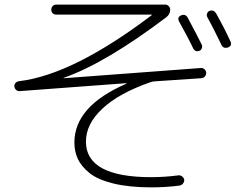

<svg xmlns="http://www.w3.org/2000/svg" viewBox="-20 -765 1040 828"><path d="M255.9 -427.7 845.7 -471.7Q854.5 -472.7 861.3 -466.8Q868.2 -460.9 869.1 -452.1Q870.1 -443.4 864.3 -436Q858.4 -428.7 848.6 -427.7L645.5 -414.1Q640.6 -414.1 627.9 -410.2Q493.2 -363.3 421.9 -296.9Q350.6 -230.5 350.6 -154.3Q350.6 -1 631.8 -1Q690.4 -1 749 -8.8Q757.8 -9.8 765.1 -4.4Q772.5 1 774.4 9.8Q775.4 18.6 769.5 25.9Q763.7 33.2 754.9 35.2Q696.3 43 631.8 43Q537.1 43 469.2 26.4Q401.4 9.8 366.2 -18.6Q331.1 -46.9 315.9 -79.1Q300.8 -111.3 300.8 -150.4Q300.8 -306.6 523.4 -403.3Q525.4 -403.3 525.4 -405.3Q525.4 -406.2 523.4 -406.2L65.4 -372.1Q56.6 -371.1 49.8 -377Q43 -382.8 42 -392.1Q41 -401.4 47.4 -407.7Q53.7 -414.1 63.5 -415Q295.9 -443.4 633.8 -699.2Q634.8 -700.2 634.8 -701.2Q634.8 -702.1 632.8 -702.1H221.7Q212.9 -702.1 207 -708Q201.2 -713.9 201.2 -723.1Q201.2 -732.4 207 -738.8Q212.9 -745.1 221.7 -745.1H693.4Q701.2 -745.1 707.5 -738.8Q713.9 -732.4 713.9 -723.6Q713.9 -704.1 698.2 -691.4Q437.5 -494.1 255.9 -429.7Q253.9 -429.7 253.9 -428.7Q253.9 -427.7 255.9 -427.7ZM839.8 -545.9Q821.3 -539.1 812.5 -557.6Q797.9 -589.8 752 -672.9Q743.2 -691.4 761.2 -698.7Q779.3 -706.1 789.1 -689.5Q834 -605.5 849.6 -573.2Q853.5 -566.4 850.6 -557.6Q847.7 -548.8 839.8 -545.9ZM882.8 -717.8Q901.4 -724.6 912.1 -707Q948.2 -642.6 973.6 -586.9Q982.4 -568.4 963.9 -560.5Q942.4 -553.7 934.6 -572.3Q899.4 -645.5 874 -691.4Q870.1 -698.2 873 -706.5Q876 -714.8 882.8 -717.8Z"/></svg>

Font: Rounded Mgen+ 1m light
Style: Regular
Weight: 200
Designer: [Source Han Sans]
Ryoko NISHIZUKA  (kana & ideographs); Paul D. Hunt (Latin, Greek & Cyrillic); Wenlong ZHANG  (bopomofo
Version: Version 1.059.20150602